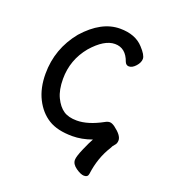

<svg xmlns="http://www.w3.org/2000/svg" viewBox="-124 -583 748 844"><g transform="rotate(20 250.0 -161.0)"><path d="M365 170Q350 170 327 154Q304 138 304 118Q304 102 321.5 62Q339 22 348 7Q301 24 257 24Q187 24 145 -2Q103 -28 78 -77.5Q53 -127 53 -194Q53 -311 128 -403Q207 -492 294 -492Q366 -492 404 -450Q433 -419 433 -401Q433 -384 417.5 -366.5Q402 -349 386 -349Q373 -349 367 -363Q347 -421 296 -421Q246 -421 190 -357Q133 -288 133 -199Q133 -147 149.5 -113Q166 -79 189.5 -63Q213 -47 252 -47Q304 -47 370 -83Q382 -90 392 -90Q402 -90 416 -80Q455 -51 455 -28Q455 -13 446.5 -4.5Q438 4 433 16Q395 76 385 154Q383 170 365 170Z"/></g></svg>

Font: LXGW WenKai Mono TC
Style: Bold
Weight: 700
Designer: LXGW / Fontworks Inc.
Foundry: LXGW / Fontworks Inc.
Version: Version 1.330